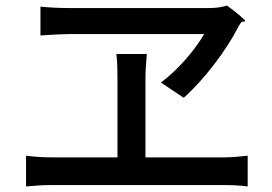

<svg xmlns="http://www.w3.org/2000/svg" viewBox="-20 -710 980 693"><path d="M473 -587C578 -587 683 -587 717 -587C684 -531 628 -463 561 -412L643 -357C717 -422 799 -532 838 -609C841 -616 845 -621 849 -627C855 -636 862 -629 865 -634C867 -637 830 -668 799 -690C782 -684 759 -681 735 -681C691 -681 583 -681 477 -681C370 -681 265 -681 225 -681C193 -681 156 -683 126 -686V-582C126 -582 196 -587 231 -587C264 -587 368 -587 473 -587ZM634 -42H791C810 -42 848 -41 874 -37V-148C850 -146 822 -142 791 -142H505V-424C505 -452 507 -482 510 -515H400C404 -483 404 -451 404 -424V-142H164C136 -142 104 -144 74 -148V-37C105 -40 136 -42 164 -42H477Z"/></svg>

Font: GenSekiGothic2 TW M
Style: Regular
Weight: 500
Version: Version 2.100;PS 2.1;hotconv 16.6.51;makeotf.lib2.5.65220 DE